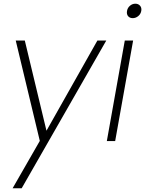

<svg xmlns="http://www.w3.org/2000/svg" viewBox="-20 -762 784 1037"><path d="M195 -1 65 -543H114L231 -56L506 -543H554L97 255H48Z M557 0 654 -543H699L602 0ZM666 -703Q669 -720 682 -731Q695 -742 711 -742Q727 -742 736.5 -731Q746 -720 743 -703Q740 -686 726.5 -675Q713 -664 697 -664Q681 -664 672 -674.5Q663 -685 666 -703Z"/></svg>

Font: Poppins ExtraLight
Style: Italic
Weight: 275
Italic angle: -10°
Designer: Ninad Kale (Devanagari), Jonny Pinhorn (Latin)
Foundry: Indian Type Foundry
Version: Version 3.200;PS 1.000;hotconv 16.6.54;makeotf.lib2.5.65590